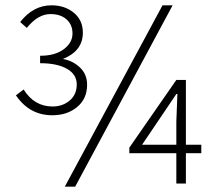

<svg xmlns="http://www.w3.org/2000/svg" viewBox="-20 -691 823 723"><path d="M177 -257Q91 -257 40 -332L69 -354Q109 -290 178 -290Q216 -290 242.5 -312.5Q269 -335 269 -373Q269 -411 232 -432Q195 -453 131 -453V-481Q187 -481 220 -505.5Q253 -530 253 -565Q253 -598 230.5 -618Q208 -638 170 -638Q123 -638 81 -586L56 -608Q105 -671 174 -671Q224 -671 258 -643Q292 -615 292 -568Q292 -499 217 -469Q255 -462 281.5 -436.5Q308 -411 308 -372Q308 -319 270.5 -288Q233 -257 177 -257ZM224 12 592 -671H630L263 12ZM644 0V-114H467V-135L644 -390H680V-146H738V-114H680V0ZM515 -146H644V-233L648 -337H644L588 -254Z"/></svg>

Font: Toshiba Sans Light
Style: Regular
Weight: 300
Designer: Paul D. Hunt
Foundry: Toshiba Corporation
Version: Version 2.020;PS 2.0;hotconv 1.0.86;makeotf.lib2.5.63406